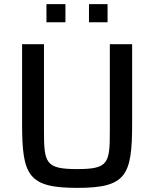

<svg xmlns="http://www.w3.org/2000/svg" viewBox="-20 -902 746 930"><path d="M205 -794H297V-882H205ZM411 -794H501V-882H411ZM354 8C591 8 620 -51 620 -302V-688H512V-268C512 -112 506 -83 354 -83C201 -83 193 -112 193 -268V-688H87V-302C87 -51 117 8 354 8Z"/></svg>

Font: Saira UNSAM Medium SC
Style: Regular
Weight: 500
Designer: Hector Gatti with collaboration of the Omnibus-Type team
Foundry: Omnibus-Type
Version: Version 1.072;PS 001.072;hotconv 1.0.88;makeotf.lib2.5.64775